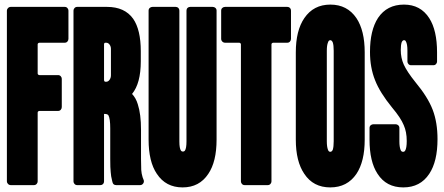

<svg xmlns="http://www.w3.org/2000/svg" viewBox="-20 -806 1935 836"><path d="M27 -776H262Q269 -776 273.5 -771Q278 -766 278 -760V-637Q278 -630 273.5 -625Q269 -620 262 -620H152Q149 -620 146.5 -618Q144 -616 144 -613V-486Q144 -483 146.5 -481Q149 -479 152 -479H233Q240 -479 244.5 -474Q249 -469 249 -463V-340Q249 -333 244.5 -328Q240 -323 233 -323H152Q149 -323 146.5 -321Q144 -319 144 -316V-16Q144 -10 139.5 -5Q135 0 128 0H27Q20 0 15 -5Q10 -10 10 -16V-760Q10 -766 15 -771Q20 -776 27 -776Z M555 -397Q572 -379 580 -352Q594 -309 594 -241V-114Q594 -83 595 -66Q596 -50 601 -34L606 -21Q608 -13 603 -6.5Q598 0 590 0H486Q473 0 470 -12L468 -20Q463 -39 462 -57Q460 -73 460 -115V-247Q460 -290 452 -304Q448 -310 435 -310H433V-16Q433 -9 428.5 -4.5Q424 0 417 0H316Q309 0 304.5 -5Q300 -10 300 -16V-760Q300 -766 304.5 -771Q309 -776 316 -776H446Q523 -776 560 -724Q593 -676 593 -583V-539Q593 -443 555 -397ZM439 -450H442Q451 -450 457 -458.5Q463 -467 463 -478V-593Q463 -604 457 -612Q451 -620 442 -620H439Q436 -620 434.5 -618Q433 -616 433 -613V-458Q433 -455 434.5 -452.5Q436 -450 439 -450Z M663 -49Q627 -102 627 -198V-760Q627 -767 632 -771.5Q637 -776 644 -776H745Q752 -776 756.5 -771.5Q761 -767 761 -760V-190Q761 -160 768 -150Q771 -146 776.5 -146Q782 -146 785 -150Q792 -160 792 -190V-760Q792 -767 796.5 -771.5Q801 -776 808 -776H906Q913 -776 918 -771.5Q923 -767 923 -760V-198Q923 -102 887 -49Q848 10 775 10Q702 10 663 -49Z M1029 -16V-613Q1029 -616 1026.5 -618Q1024 -620 1021 -620H960Q953 -620 948 -625Q943 -630 943 -637V-760Q943 -767 948 -771.5Q953 -776 960 -776H1231Q1238 -776 1242.5 -771.5Q1247 -767 1247 -760V-637Q1247 -630 1242.5 -625Q1238 -620 1231 -620H1170Q1167 -620 1164.5 -618Q1162 -616 1162 -613V-16Q1162 -10 1157.5 -5Q1153 0 1146 0H1045Q1038 0 1033.5 -5Q1029 -10 1029 -16Z M1305 -49Q1268 -103 1268 -198V-578Q1268 -673 1305 -727Q1345 -786 1418.5 -786Q1492 -786 1532 -727Q1568 -673 1568 -578V-198Q1568 -103 1532 -49Q1492 10 1418 10Q1344 10 1305 -49ZM1429 -154Q1433 -167 1433 -191V-585Q1433 -609 1429 -621Q1425 -631 1418 -631Q1411 -631 1408 -621Q1403 -609 1403 -585V-191Q1403 -167 1408 -154Q1411 -145 1418 -145Q1425 -145 1429 -154Z M1736 10Q1662 10 1624 -49Q1589 -102 1589 -198V-249Q1589 -256 1594 -260.5Q1599 -265 1606 -265H1703Q1709 -265 1714 -260.5Q1719 -256 1719 -249V-190Q1719 -167 1724 -154Q1727 -145 1735 -145Q1741 -145 1744 -150Q1751 -161 1751 -192Q1751 -232 1738 -261Q1725 -293 1687 -338Q1634 -403 1613 -457Q1591 -512 1591 -580Q1591 -674 1626 -728Q1665 -786 1739 -786Q1811 -786 1849 -727Q1883 -674 1883 -578V-538Q1883 -532 1878.5 -527Q1874 -522 1867 -522H1770Q1763 -522 1758.5 -527Q1754 -532 1754 -538V-586Q1754 -615 1747 -626Q1745 -631 1739 -631Q1733 -631 1729 -622Q1725 -610 1725 -588Q1725 -554 1738 -525Q1752 -494 1789 -448Q1843 -383 1864 -328Q1885 -273 1885 -200Q1885 -103 1849 -49Q1810 10 1736 10Z"/></svg>

Font: Grith.
Style: Regular
Weight: 400
Designer: Yosi Nasution
Version: Version 1.000;hotconv 1.0.109;makeotfexe 2.5.65596